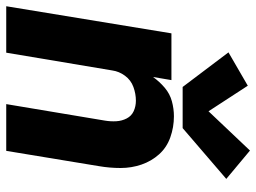

<svg xmlns="http://www.w3.org/2000/svg" viewBox="-123 -699 822 616"><g transform="rotate(90 288.0 -391.0)"><path d="M0 0H149L206 -340Q209 -362 223 -381Q237 -400 259 -408Q281 -416 303 -416Q321 -416 336.5 -409Q352 -402 360 -386.5Q368 -371 369 -353Q370 -335 367 -317L314 0H464L513 -297Q519 -332 519 -367Q519 -402 508 -434Q497 -466 475 -490.5Q453 -515 420.5 -526.5Q388 -538 353 -538Q329 -538 305 -531.5Q281 -525 261.5 -508.5Q242 -492 227 -471L237 -530H87ZM259 -566H391L554 -706L463 -782L337 -649L255 -775L148 -713Z"/></g></svg>

Font: Iosevka Sparkle Heavy Oblique
Style: Regular
Weight: 900
Italic angle: -9°
Designer: Belleve Invis
Foundry: Belleve Invis
Version: Version 4.5.0; ttfautohint (v1.8.3)